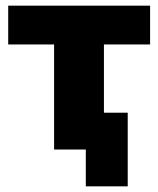

<svg xmlns="http://www.w3.org/2000/svg" viewBox="-20 -528 559 678"><path d="M171 0V-371H9V-508H510V-371H347V-130H431V130H283V0Z"/></svg>

Font: Mulish Black
Style: Regular
Weight: 900
Designer: Vernon Adams
Foundry: Vernon Adams
Version: Version 3.603; ttfautohint (v1.8.3)